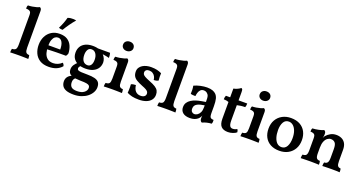

<svg xmlns="http://www.w3.org/2000/svg" viewBox="-45 -1546 4943 2622"><g transform="rotate(20 2426.5 -235.5)"><path d="M31 3Q31 -12 32 -26Q33 -40 37 -51Q77 -52 91 -70Q105 -88 105 -138V-567Q105 -589 99.5 -603.5Q94 -618 78 -625.5Q62 -633 30 -634Q30 -648 32 -660.5Q34 -673 40 -683Q67 -683 99.5 -688Q132 -693 160 -701Q188 -709 201 -717Q212 -713 219.5 -702Q227 -691 227 -669V-138Q227 -88 240.5 -70Q254 -52 288 -51Q292 -40 293 -25Q294 -10 294 3Q279 2 257.5 1.5Q236 1 211.5 0.5Q187 0 163 0Q139 0 114 0.5Q89 1 67.5 1.5Q46 2 31 3Z M590 9Q511 9 460.5 -22.5Q410 -54 385.5 -108Q361 -162 361 -227Q361 -296 388 -350Q415 -404 465 -435.5Q515 -467 583 -467Q652 -467 695 -439.5Q738 -412 759.5 -364Q781 -316 784 -256Q778 -231 763 -214Q741 -214 705.5 -214Q670 -214 628 -213.5Q586 -213 542.5 -211Q499 -209 460 -207V-267H660Q660 -334 639 -372.5Q618 -411 578 -411Q554 -411 533.5 -395.5Q513 -380 500.5 -345.5Q488 -311 488 -252Q488 -201 500.5 -157Q513 -113 544 -86Q575 -59 630 -59Q664 -59 697 -72.5Q730 -86 754 -110Q763 -105 771 -92Q779 -79 779 -67Q743 -27 696.5 -9Q650 9 590 9ZM598 -531Q583 -530 567.5 -533Q552 -536 542 -541Q566 -589 581 -629Q596 -669 606 -708Q627 -716 648.5 -718.5Q670 -721 689 -720Q700 -720 710.5 -718Q721 -716 729 -714Q694 -674 659.5 -625.5Q625 -577 598 -531Z M1040 249Q972 249 931.5 233.5Q891 218 873 189Q855 160 855 121Q855 83 876.5 55Q898 27 939 13L999 21Q976 40 968 56.5Q960 73 960 96Q960 142 984.5 165Q1009 188 1068 188Q1133 188 1169.5 160Q1206 132 1206 94Q1206 73 1195 61Q1184 49 1154 43.5Q1124 38 1066 38Q1022 37 988 33Q954 29 930.5 18Q907 7 895 -12Q883 -31 883 -62Q883 -100 904 -130.5Q925 -161 954 -184L1010 -159Q993 -147 984.5 -134.5Q976 -122 976 -111Q976 -93 990 -85Q1004 -77 1037.5 -75Q1071 -73 1128 -73Q1190 -73 1231.5 -62.5Q1273 -52 1293.5 -27Q1314 -2 1314 44Q1314 83 1294 119.5Q1274 156 1238 185Q1202 214 1151.5 231.5Q1101 249 1040 249ZM1070 -140Q1012 -140 967 -158Q922 -176 896 -212Q870 -248 870 -302Q870 -351 892 -388Q914 -425 958 -446Q1002 -467 1064 -467Q1120 -467 1159.5 -451Q1199 -435 1224 -409.5Q1249 -384 1260.5 -355Q1272 -326 1272 -302Q1272 -256 1249.5 -219.5Q1227 -183 1182 -161.5Q1137 -140 1070 -140ZM1082 -193Q1113 -193 1131.5 -219Q1150 -245 1150 -295Q1150 -348 1127 -382.5Q1104 -417 1063 -417Q1027 -417 1010 -387Q993 -357 993 -315Q993 -256 1016.5 -224.5Q1040 -193 1082 -193ZM1324 -387Q1307 -392 1286.5 -396Q1266 -400 1246 -403Q1226 -406 1210 -407L1125 -458H1315Q1320 -444 1322 -425.5Q1324 -407 1324 -387Z M1391 3Q1391 -12 1392.5 -26Q1394 -40 1398 -51Q1438 -52 1451.5 -70Q1465 -88 1465 -138V-313Q1465 -337 1460 -352Q1455 -367 1439 -375Q1423 -383 1391 -384Q1391 -398 1393 -410.5Q1395 -423 1401 -433Q1427 -433 1459.5 -438Q1492 -443 1520 -451Q1548 -459 1561 -467Q1573 -463 1580.5 -452Q1588 -441 1588 -419V-138Q1588 -88 1601 -70Q1614 -52 1649 -51Q1653 -40 1654 -25Q1655 -10 1655 3Q1639 2 1617.5 1.5Q1596 1 1572 0.5Q1548 0 1524 0Q1500 0 1475 0.5Q1450 1 1428.5 1.5Q1407 2 1391 3ZM1516 -559Q1484 -559 1463.5 -577.5Q1443 -596 1443 -624Q1443 -657 1465 -675.5Q1487 -694 1518 -694Q1553 -694 1573.5 -675.5Q1594 -657 1594 -625Q1594 -598 1572 -578.5Q1550 -559 1516 -559Z M2065 -434Q2064 -409 2064 -382Q2064 -355 2068 -329Q2056 -321 2038.5 -317Q2021 -313 2002 -313Q2000 -340 1987.5 -363Q1975 -386 1953 -400Q1931 -414 1900 -414Q1874 -414 1858.5 -401Q1843 -388 1843 -367Q1843 -352 1850 -339.5Q1857 -327 1881 -313Q1905 -299 1956 -279Q2011 -258 2043 -237.5Q2075 -217 2088 -192Q2101 -167 2101 -133Q2101 -89 2076 -57Q2051 -25 2006 -8Q1961 9 1902 9Q1841 9 1802.5 0Q1764 -9 1728 -27Q1730 -44 1730.5 -67Q1731 -90 1731 -112.5Q1731 -135 1729 -151Q1740 -158 1759.5 -161.5Q1779 -165 1797 -165Q1804 -107 1832 -78Q1860 -49 1905 -49Q1940 -49 1959.5 -64Q1979 -79 1979 -104Q1979 -120 1971 -132.5Q1963 -145 1941.5 -157.5Q1920 -170 1878 -186Q1829 -206 1796.5 -225Q1764 -244 1748 -271Q1732 -298 1732 -339Q1732 -372 1747.5 -396Q1763 -420 1789 -436Q1815 -452 1847 -459.5Q1879 -467 1911 -467Q1961 -467 1997 -458.5Q2033 -450 2065 -434Z M2169 3Q2169 -12 2170 -26Q2171 -40 2175 -51Q2215 -52 2229 -70Q2243 -88 2243 -138V-567Q2243 -589 2237.5 -603.5Q2232 -618 2216 -625.5Q2200 -633 2168 -634Q2168 -648 2170 -660.5Q2172 -673 2178 -683Q2205 -683 2237.5 -688Q2270 -693 2298 -701Q2326 -709 2339 -717Q2350 -713 2357.5 -702Q2365 -691 2365 -669V-138Q2365 -88 2378.5 -70Q2392 -52 2426 -51Q2430 -40 2431 -25Q2432 -10 2432 3Q2417 2 2395.5 1.5Q2374 1 2349.5 0.5Q2325 0 2301 0Q2277 0 2252 0.5Q2227 1 2205.5 1.5Q2184 2 2169 3Z M2818 9Q2803 3 2796 -10.5Q2789 -24 2789 -49Q2789 -60 2791 -75Q2793 -90 2797 -103L2800 -105Q2794 -83 2782 -62.5Q2770 -42 2753 -28Q2734 -12 2706 -2.5Q2678 7 2641 7Q2575 7 2539.5 -22Q2504 -51 2504 -103Q2504 -141 2522 -168.5Q2540 -196 2570 -215Q2600 -234 2635.5 -245.5Q2671 -257 2707.5 -263.5Q2744 -270 2775 -275Q2775 -309 2773.5 -329.5Q2772 -350 2767.5 -363.5Q2763 -377 2753 -387Q2742 -401 2727 -407.5Q2712 -414 2695 -414Q2665 -414 2647.5 -396Q2630 -378 2622 -351.5Q2614 -325 2612 -301Q2593 -301 2574 -302.5Q2555 -304 2542 -309Q2544 -336 2543 -367Q2542 -398 2536 -425Q2578 -445 2629 -456Q2680 -467 2724 -467Q2774 -467 2805.5 -455Q2837 -443 2854 -425Q2877 -402 2887 -363.5Q2897 -325 2897 -256V-160Q2897 -130 2901.5 -112.5Q2906 -95 2918.5 -88Q2931 -81 2957 -80Q2959 -66 2957.5 -51Q2956 -36 2950 -23Q2918 -22 2882.5 -13.5Q2847 -5 2818 9ZM2682 -65Q2703 -65 2724.5 -79Q2746 -93 2760.5 -121.5Q2775 -150 2775 -195V-226Q2747 -222 2720.5 -215.5Q2694 -209 2673.5 -198.5Q2653 -188 2641 -171Q2629 -154 2629 -127Q2629 -95 2645 -80Q2661 -65 2682 -65Z M3195 9Q3129 9 3096.5 -25Q3064 -59 3064 -137V-380Q3049 -386 3032.5 -389Q3016 -392 2991 -393Q2991 -409 2993.5 -421.5Q2996 -434 3002 -448H3064V-575Q3092 -580 3119.5 -592.5Q3147 -605 3165 -620Q3178 -615 3182 -605Q3186 -595 3186 -562V-448H3312Q3312 -433 3310 -419Q3308 -405 3303 -392Q3268 -392 3239.5 -388Q3211 -384 3186 -378V-155Q3186 -118 3192.5 -96Q3199 -74 3211 -65Q3223 -56 3241 -56Q3259 -56 3274.5 -61Q3290 -66 3304 -75Q3318 -58 3319 -32Q3301 -15 3265.5 -3Q3230 9 3195 9Z M3377 3Q3377 -12 3378.5 -26Q3380 -40 3384 -51Q3424 -52 3437.5 -70Q3451 -88 3451 -138V-313Q3451 -337 3446 -352Q3441 -367 3425 -375Q3409 -383 3377 -384Q3377 -398 3379 -410.5Q3381 -423 3387 -433Q3413 -433 3445.5 -438Q3478 -443 3506 -451Q3534 -459 3547 -467Q3559 -463 3566.5 -452Q3574 -441 3574 -419V-138Q3574 -88 3587 -70Q3600 -52 3635 -51Q3639 -40 3640 -25Q3641 -10 3641 3Q3625 2 3603.5 1.5Q3582 1 3558 0.5Q3534 0 3510 0Q3486 0 3461 0.5Q3436 1 3414.5 1.5Q3393 2 3377 3ZM3502 -559Q3470 -559 3449.5 -577.5Q3429 -596 3429 -624Q3429 -657 3451 -675.5Q3473 -694 3504 -694Q3539 -694 3559.5 -675.5Q3580 -657 3580 -625Q3580 -598 3558 -578.5Q3536 -559 3502 -559Z M3941 9Q3867 9 3813 -20Q3759 -49 3730.5 -102Q3702 -155 3702 -226Q3702 -300 3733.5 -354Q3765 -408 3820 -437.5Q3875 -467 3944 -467Q4022 -467 4075.5 -437Q4129 -407 4157 -354Q4185 -301 4185 -232Q4185 -160 4154.5 -106Q4124 -52 4069.5 -21.5Q4015 9 3941 9ZM3953 -48Q4004 -48 4030 -94.5Q4056 -141 4056 -213Q4056 -276 4039 -320.5Q4022 -365 3994 -388Q3966 -411 3933 -411Q3881 -411 3856 -366Q3831 -321 3831 -253Q3831 -191 3846 -144.5Q3861 -98 3888 -73Q3915 -48 3953 -48Z M4327 -211V-307Q4327 -334 4322.5 -350Q4318 -366 4302.5 -374Q4287 -382 4254 -384Q4254 -398 4256 -410.5Q4258 -423 4264 -433Q4309 -435 4354.5 -445Q4400 -455 4424 -467Q4435 -463 4442.5 -451.5Q4450 -440 4450 -417ZM4758 -138Q4758 -87 4771 -69Q4784 -51 4812 -51Q4817 -40 4818 -27.5Q4819 -15 4819 3Q4797 1 4765 0.5Q4733 0 4701 0Q4680 0 4654.5 0.5Q4629 1 4606 1.5Q4583 2 4567 3Q4567 -13 4568.5 -26.5Q4570 -40 4574 -51Q4605 -51 4620.5 -70.5Q4636 -90 4636 -142V-267Q4636 -334 4613.5 -358.5Q4591 -383 4553 -383Q4528 -383 4504 -365.5Q4480 -348 4465 -312Q4450 -276 4450 -220V-138Q4450 -88 4464 -69.5Q4478 -51 4512 -51Q4516 -39 4517 -26.5Q4518 -14 4518 3Q4504 2 4482 1.5Q4460 1 4435.5 0.5Q4411 0 4388 0Q4367 0 4341 0.5Q4315 1 4291.5 1.5Q4268 2 4253 3Q4253 -14 4254.5 -28Q4256 -42 4260 -51Q4299 -51 4313 -69.5Q4327 -88 4327 -138V-307L4450 -417Q4450 -405 4448 -389.5Q4446 -374 4441 -357Q4446 -367 4450.5 -377Q4455 -387 4464 -396Q4483 -419 4519.5 -440.5Q4556 -462 4606 -462Q4646 -462 4681 -446Q4716 -430 4737 -394.5Q4758 -359 4758 -299Z"/></g></svg>

Font: Vollkorn SemiBold
Style: Regular
Weight: 600
Designer: Friedrich Althausen
Foundry: Friedrich Althausen
Version: Version 5.000